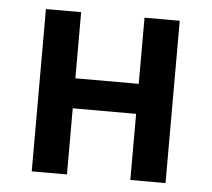

<svg xmlns="http://www.w3.org/2000/svg" viewBox="-43 -564 672 610"><g transform="rotate(5 293.0 -259.0)"><path d="M394 0V-517.6H506.3V0ZM79.6 0V-517.6H191.9V0ZM127 -210.9V-306.6H470.2V-210.9Z"/></g></svg>

Font: Cascadia Code Medium
Style: Regular
Weight: 500
Monospace: yes
Designer: Aaron Bell
Foundry: Saja Typeworks
Version: Version 2407.024